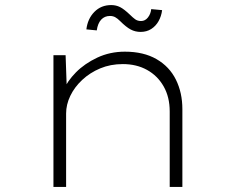

<svg xmlns="http://www.w3.org/2000/svg" viewBox="-20 -738 934 758"><path d="M191 0V-520H239L244 -378L230 -380Q245 -417 279.5 -452Q314 -487 364 -510.5Q414 -534 473 -534Q547 -534 598 -504.5Q649 -475 674.5 -423.5Q700 -372 700 -307V0H650V-298Q650 -355 626 -397Q602 -439 560.5 -462Q519 -485 465 -485Q416 -485 375.5 -468Q335 -451 304.5 -422.5Q274 -394 257.5 -359.5Q241 -325 241 -290V0H217Q212 0 206.5 0Q201 0 191 0ZM535 -612Q514 -612 496 -621.5Q478 -631 454 -655Q444 -665 435 -670Q426 -675 414 -675Q393 -675 379.5 -660.5Q366 -646 362 -618L321 -622Q326 -664 352.5 -691Q379 -718 419 -718Q438 -718 454 -710Q470 -702 494 -679Q504 -669 513.5 -662Q523 -655 537 -655Q553 -655 564 -669Q575 -683 577 -702L620 -698Q617 -674 606 -654.5Q595 -635 577 -623.5Q559 -612 535 -612Z"/></svg>

Font: Lexend Tera ExtraLight
Style: Regular
Weight: 250
Designer: Bonnie Shaver-Troup, Thomas Jockin
Foundry: Lexend
Version: Version 1.007